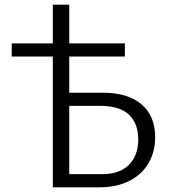

<svg xmlns="http://www.w3.org/2000/svg" viewBox="-20 -798 730 818"><path d="M30 -613H205V-778H275V-613H512V-557H275V-403H418Q525 -403 583 -353.5Q641 -304 641 -214Q641 -151 612.5 -102.5Q584 -54 530.5 -27Q477 0 404 0H205V-557H30ZM415 -56Q489 -56 529 -95.5Q569 -135 569 -204Q569 -272 529.5 -309.5Q490 -347 406 -347H275V-56Z"/></svg>

Font: LXGW Bright TC
Style: Regular
Weight: 400
Designer: Christian Thalmann (Catharsis Fonts)
Foundry: LXGW / Christian Thalmann (Catharsis Fonts) / Fontworks Inc.
Version: Version 5.501